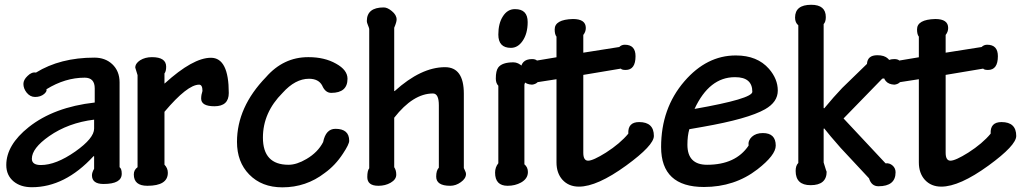

<svg xmlns="http://www.w3.org/2000/svg" viewBox="-20 -787 4355 816"><path d="M382.6 -411.3Q382.6 -456.9 340 -456.9Q256.9 -456.9 177.4 -407.7Q180.5 -399 167.7 -387.7Q152.3 -374.9 129.2 -374.9Q108.2 -374.9 93.3 -393.3Q79.5 -410.8 79.5 -430.3Q79.5 -447.7 96.9 -464.1Q114.9 -482.1 132.8 -478.5Q235.9 -542.1 381 -542.1Q427.2 -542.1 456.9 -514.4Q488.2 -485.1 488.2 -436.9V-76.4Q497.4 -70.3 497.4 -48.7Q497.4 -5.1 420 -5.1Q370.8 -5.1 370.8 -42.1Q370.8 -53.8 380 -69.7V-123.1H377.4Q255.9 8.7 115.4 8.7Q68.2 8.7 38.5 -15.4Q6.7 -41.5 6.7 -85.6Q6.7 -170.8 102.1 -246.7Q209.2 -331.8 382.6 -351.3ZM380 -278.5Q270.3 -265.1 188.7 -208.2Q115.4 -156.9 115.4 -112.3Q115.4 -85.6 153.8 -85.6Q217.9 -85.6 300 -143.1Q380 -199.5 380 -240.5Z M564.6 -467.7 554.9 -499.5Q554.9 -517.4 575.4 -530.8Q596.9 -544.1 625.6 -544.1Q686.2 -544.1 686.2 -503.6Q686.2 -483.6 679 -474.9V-432.3H680Q800 -541.5 876.4 -541.5Q952.3 -541.5 952.3 -391.8Q952.3 -335.4 891.3 -335.4Q834.9 -335.4 834.9 -368.2Q834.9 -383.6 840.5 -400.5Q840.5 -427.2 826.2 -427.2Q776.4 -427.2 679 -311.8V-87.2Q693.3 -72.3 693.3 -52.8Q693.3 2.6 606.2 2.6Q548.7 2.6 548.7 -45.6Q548.7 -65.1 564.6 -76.4Z M1291.3 -544.1Q1359.5 -544.1 1408.2 -516.4Q1456.9 -489.7 1456.9 -452.3Q1456.9 -392.3 1387.7 -392.3Q1362.6 -392.3 1349.2 -423.6Q1333.8 -452.3 1293.3 -452.3Q1234.9 -452.3 1181 -392.3Q1097.4 -308.7 1097.4 -202.1Q1097.4 -86.7 1206.2 -86.7Q1241 -86.7 1282.6 -111.3Q1330.8 -139.5 1353.3 -183.1Q1364.6 -239.5 1405.6 -239.5Q1464.1 -239.5 1464.1 -188.7Q1464.1 -173.8 1437.4 -133.8Q1405.1 -84.1 1360 -51.8Q1281 9.2 1180 9.2Q1092.3 9.2 1039 -45.6Q987.2 -98.5 987.2 -184.1Q987.2 -331.8 1110.3 -459Q1184.6 -544.1 1289.7 -544.1Z M1845.1 -339.5Q1845.1 -389.7 1820 -389.7Q1735.9 -389.7 1655.4 -286.7V-76.4Q1664.1 -63.6 1664.1 -44.6Q1664.1 -24.1 1640 -10.3Q1617.4 2.6 1588.2 2.6Q1541 2.6 1541 -34.4Q1541 -62.1 1549.2 -71.8V-664.1Q1548.7 -668.2 1543.6 -680.5Q1539 -691.3 1539 -697.4Q1539 -755.4 1610.8 -755.4Q1626.7 -755.4 1645.1 -740Q1665.6 -723.6 1665.6 -704.1Q1665.6 -692.8 1655.4 -669.2V-400H1657.4Q1769.7 -501.5 1871.3 -501.5Q1951.3 -501.5 1951.3 -388.7V-72.8Q1951.8 -70.3 1956.4 -61.5Q1960.5 -53.3 1960.5 -47.7Q1960.5 -28.2 1938.5 -12.8Q1917.4 2.6 1893.3 2.6Q1833.8 2.6 1833.8 -36.4Q1833.8 -62.6 1845.1 -74.4Z M2169.2 -748.2Q2222.6 -748.2 2222.6 -693.3Q2222.6 -643.6 2200.5 -612.3Q2180.5 -583.6 2151.3 -583.6Q2097.9 -583.6 2097.9 -640Q2097.9 -687.2 2116.9 -716.9Q2136.4 -748.2 2168.2 -748.2ZM2220 -466.2Q2220 -463.1 2208.7 -427.2V-88.7Q2223.6 -76.4 2223.6 -55.9Q2223.6 -27.7 2194.4 -11.3Q2169.2 2.6 2137.4 2.6Q2084.1 2.6 2084.1 -53.3Q2084.1 -75.9 2097.9 -93.3V-422.6Q2087.2 -433.3 2087.2 -453.3Q2087.2 -486.2 2097.4 -500Q2113.8 -522.1 2162.1 -522.1Q2182.6 -522.1 2201.5 -503.6Q2221 -485.1 2220 -467.2Z M2345.1 -631.3Q2337.4 -640.5 2337.4 -662.1Q2337.4 -704.1 2414.9 -706.2Q2469.7 -706.2 2469.7 -668.2Q2469.7 -651.8 2459 -638.5V-563.1L2611.8 -587.2Q2621.5 -596.9 2635.4 -596.9Q2681 -596.9 2681 -548.2Q2681 -489.7 2639 -489.7Q2622.6 -489.7 2618.5 -495.4L2459 -468.7V-137.9Q2459 -104.1 2479.5 -104.1Q2500.5 -104.1 2555.4 -138.5Q2615.4 -176.9 2650.3 -219Q2647.7 -268.2 2696.4 -268.2Q2759 -268.2 2759 -209.2Q2759 -169.2 2641.5 -83.6Q2517.9 6.2 2440.5 6.2Q2396.9 6.2 2370.3 -23.1Q2345.1 -51.3 2345.1 -96.9V-450.3L2265.1 -437.9Q2255.9 -428.7 2241 -427.2Q2192.3 -429.2 2192.3 -484.6Q2192.3 -535.9 2241 -535.9Q2255.4 -535.9 2262.1 -529.7L2345.1 -543.6Z M3107.7 -551.3Q3198.5 -551.3 3248.2 -494.4Q3285.6 -451.3 3285.6 -402.1Q3285.6 -353.3 3231.3 -322.6Q3159 -281.5 2965.6 -247.7L2909.7 -237.9Q2901.5 -210.3 2901.5 -171.8Q2901.5 -86.7 2985.1 -86.7Q3106.7 -86.7 3161.5 -168.2Q3158.5 -189.7 3175.4 -205.6Q3192.8 -221.5 3222.1 -221.5Q3276.9 -221.5 3276.9 -168.2Q3276.9 -127.7 3199 -67.2Q3102.1 7.7 2971.8 7.7Q2789.7 7.7 2789.7 -162.1Q2789.7 -326.7 2888.7 -441.5Q2983.6 -551.3 3106.7 -551.3ZM3103.1 -459Q2994.4 -459 2931.8 -324.1Q3177.4 -367.2 3177.4 -396.9Q3177.4 -459 3104.6 -459Z M3480.5 -327.7 3483.1 -326.7Q3523.6 -375.9 3559.5 -413.3L3664.6 -515.4Q3666.7 -552.3 3708.7 -552.3Q3768.7 -552.3 3768.7 -495.4Q3768.7 -476.9 3755.4 -464.1Q3744.1 -452.8 3729.7 -452.8L3565.1 -283.6L3743.6 -92.8Q3760.5 -94.9 3773.3 -83.6Q3786.2 -72.3 3786.2 -54.9Q3786.2 4.6 3713.3 4.6Q3683.6 4.6 3673.3 -29.2L3553.3 -157.9Q3503.1 -214.9 3483.1 -241L3480.5 -240V-96.4Q3493.3 -53.8 3493.3 -57.9Q3493.3 0 3425.1 0Q3361.5 0 3361.5 -60.5Q3361.5 -83.6 3372.8 -94.4V-679.5Q3359 -690.8 3359 -712.3Q3359 -766.7 3427.7 -766.7Q3489.7 -766.7 3489.7 -714.4Q3489.7 -693.8 3480.5 -684.6Z M3885.1 -631.3Q3877.4 -640.5 3877.4 -662.1Q3877.4 -704.1 3954.9 -706.2Q4009.7 -706.2 4009.7 -668.2Q4009.7 -651.8 3999 -638.5V-563.1L4151.8 -587.2Q4161.5 -596.9 4175.4 -596.9Q4221 -596.9 4221 -548.2Q4221 -489.7 4179 -489.7Q4162.6 -489.7 4158.5 -495.4L3999 -468.7V-137.9Q3999 -104.1 4019.5 -104.1Q4040.5 -104.1 4095.4 -138.5Q4155.4 -176.9 4190.3 -219Q4187.7 -268.2 4236.4 -268.2Q4299 -268.2 4299 -209.2Q4299 -169.2 4181.5 -83.6Q4057.9 6.2 3980.5 6.2Q3936.9 6.2 3910.3 -23.1Q3885.1 -51.3 3885.1 -96.9V-450.3L3805.1 -437.9Q3795.9 -428.7 3781 -427.2Q3732.3 -429.2 3732.3 -484.6Q3732.3 -535.9 3781 -535.9Q3795.4 -535.9 3802.1 -529.7L3885.1 -543.6Z"/></svg>

Font: Myanmar Handwriting
Style: Regular
Weight: 400
Designer: Khon Soe Zaw Thu
Foundry: PaOh Unicode khonsoezawthu@gmail.com and @hotmail.com
Version: Version 1.30 November 9, 2016